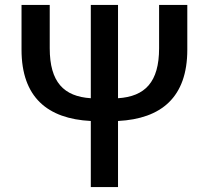

<svg xmlns="http://www.w3.org/2000/svg" viewBox="-20 -756 845 776"><path d="M623 -736V-561C623 -424 566 -366 457 -359V-736H347V-359C238 -366 181 -424 181 -561V-736H67V-555C67 -363 172 -276 347 -267V0H457V-267C632 -276 737 -363 737 -555V-736Z"/></svg>

Font: Source Han Sans KR Medium
Style: Regular
Weight: 500
Designer: Ryoko NISHIZUKA (kana & ideographs); Paul D. Hunt (Latin, Greek & Cyrillic); Wenlong ZHANG (bopomofo); Sandoll Communica
Foundry: Adobe Systems Incorporated
Version: Version 1.001;PS 1.001;hotconv 1.0.78;makeotf.lib2.5.61930